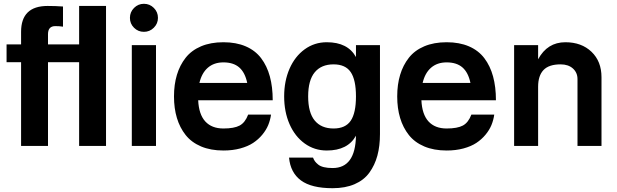

<svg xmlns="http://www.w3.org/2000/svg" viewBox="-20 -760 3212 1000"><path d="M532.2 -729V0H392.1V-436H230V0H89.8V-436H14.2V-528.8H89.8V-594.2Q89.8 -729 228 -729Q269.5 -729 308.1 -726.1V-621.1Q290 -624 268.1 -624Q230 -624 230 -582V-528.8H392.1V-729Z M729.5 -740.2Q759.8 -740.2 781.2 -718.8Q802.7 -697.3 802.7 -667Q802.7 -637.2 781.2 -615.7Q759.8 -594.2 729.5 -594.2Q699.2 -594.2 678 -615.5Q656.7 -636.7 656.7 -667Q656.7 -697.3 678.2 -718.8Q699.7 -740.2 729.5 -740.2ZM666.5 0V-524.9H792.5V0Z M1143.6 -435.1Q1094.7 -435.1 1062.7 -407.5Q1030.8 -379.9 1018.6 -328.1H1267.6Q1256.3 -382.3 1226.1 -408.7Q1195.8 -435.1 1143.6 -435.1ZM1143.6 23.9Q1077.1 23.9 1027.1 2.7Q977.1 -18.6 946.8 -56.9Q916.5 -95.2 901.4 -145.5Q886.2 -195.8 886.2 -257.8Q886.2 -319.8 901.4 -370.1Q916.5 -420.4 946.8 -459Q977.1 -497.6 1027.1 -518.8Q1077.1 -540 1143.6 -540Q1210 -540 1259.8 -518.6Q1309.6 -497.1 1340.1 -456.8Q1370.6 -416.5 1385.5 -361.8Q1400.4 -307.1 1400.4 -237.8H1012.2Q1015.6 -164.1 1049.3 -127.4Q1083 -90.8 1143.6 -90.8Q1199.7 -90.8 1228.3 -106.2Q1256.8 -121.6 1272.5 -163.1H1391.6Q1387.7 -134.8 1377 -108.6Q1366.2 -82.5 1345.9 -58.1Q1325.7 -33.7 1298.3 -15.6Q1271 2.4 1231.2 13.2Q1191.4 23.9 1143.6 23.9Z M1717.3 -424.8Q1653.3 -424.8 1619.1 -383.3Q1585 -341.8 1585 -257.8Q1585 -173.8 1619.1 -132.3Q1653.3 -90.8 1717.3 -90.8Q1779.3 -90.8 1806.6 -131.1Q1834 -171.4 1834 -257.8Q1834 -344.2 1806.6 -384.5Q1779.3 -424.8 1717.3 -424.8ZM1834 -53.2Q1791.5 23.9 1682.1 23.9Q1617.7 23.9 1566.9 -12.7Q1516.1 -49.3 1488 -113.5Q1460 -177.7 1460 -257.8Q1460 -337.9 1488 -402.1Q1516.1 -466.3 1566.9 -503.2Q1617.7 -540 1682.1 -540Q1791.5 -540 1834 -462.9V-524.9H1959V-62Q1959 0.5 1945.6 50.3Q1932.1 100.1 1903.8 139.2Q1875.5 178.2 1826.9 199.2Q1778.3 220.2 1712.4 220.2Q1602.1 220.2 1547.4 179.7Q1492.7 139.2 1485.4 61H1610.4Q1614.7 72.3 1620.4 80.1Q1626 87.9 1637 96.9Q1647.9 106 1667 110.6Q1686 115.2 1712.4 115.2Q1831.1 115.2 1834 -53.2Z M2306.2 -435.1Q2257.3 -435.1 2225.3 -407.5Q2193.4 -379.9 2181.2 -328.1H2430.2Q2418.9 -382.3 2388.7 -408.7Q2358.4 -435.1 2306.2 -435.1ZM2306.2 23.9Q2239.7 23.9 2189.7 2.7Q2139.6 -18.6 2109.4 -56.9Q2079.1 -95.2 2064 -145.5Q2048.8 -195.8 2048.8 -257.8Q2048.8 -319.8 2064 -370.1Q2079.1 -420.4 2109.4 -459Q2139.6 -497.6 2189.7 -518.8Q2239.7 -540 2306.2 -540Q2372.6 -540 2422.4 -518.6Q2472.2 -497.1 2502.7 -456.8Q2533.2 -416.5 2548.1 -361.8Q2563 -307.1 2563 -237.8H2174.8Q2178.2 -164.1 2211.9 -127.4Q2245.6 -90.8 2306.2 -90.8Q2362.3 -90.8 2390.9 -106.2Q2419.4 -121.6 2435.1 -163.1H2554.2Q2550.3 -134.8 2539.6 -108.6Q2528.8 -82.5 2508.5 -58.1Q2488.3 -33.7 2460.9 -15.6Q2433.6 2.4 2393.8 13.2Q2354 23.9 2306.2 23.9Z M2657.7 0V-524.9H2782.7V-451.2Q2830.6 -540 2924.8 -540Q3008.8 -540 3060.8 -490.2Q3112.8 -440.4 3112.8 -357.9V0H2987.8V-348.1Q2987.8 -381.8 2963.9 -403.3Q2939.9 -424.8 2899.9 -424.8Q2838.9 -424.8 2810.8 -395.3Q2782.7 -365.7 2782.7 -308.1V0Z"/></svg>

Font: Miedinger*
Style: Bold
Weight: 700
Version: Version 001.000